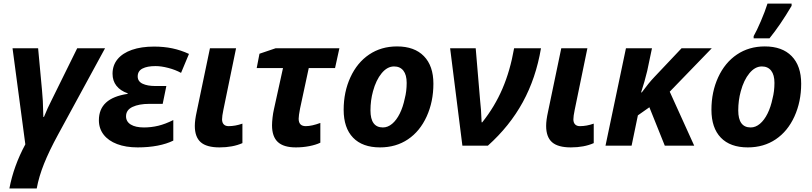

<svg xmlns="http://www.w3.org/2000/svg" viewBox="-20 -817 4557 1077"><path d="M122.1 -7.3 50.3 -546.4H193.8L215.8 -309.1Q218.8 -278.3 220.2 -251Q221.7 -223.6 223.1 -161.1H226.6Q248 -213.9 268.1 -252.4L413.1 -546.4H569.3L305.7 -62Q255.9 29.3 227.1 101.3Q198.2 173.3 186 240.2H32.7Q56.6 113.8 122.1 -7.3Z M534.7 -142.6Q534.7 -204.6 574.7 -241.5Q614.7 -278.3 696.3 -290.5V-293.5Q654.8 -308.1 633.1 -335.9Q611.3 -363.8 611.3 -403.3Q611.3 -450.7 639.4 -484.9Q667.5 -519 720 -537.4Q772.5 -555.7 844.2 -555.7Q899.4 -555.7 947 -545.7Q994.6 -535.6 1040 -514.6L995.6 -408.2Q963.4 -425.8 923.8 -436Q884.3 -446.3 852.5 -446.3Q805.7 -446.3 779.1 -432.4Q752.4 -418.5 752.4 -388.2Q752.4 -360.4 779.8 -347.4Q807.1 -334.5 851.6 -334.5H913.1L892.6 -234.4H816.9Q759.8 -234.4 723.4 -217.3Q687 -200.2 687 -164.6Q687 -134.8 713.6 -118.4Q740.2 -102.1 787.6 -102.1Q828.6 -102.1 867.9 -111.6Q907.2 -121.1 952.1 -143.6V-28.3Q914.6 -9.8 863.8 0Q813 9.8 752 9.8Q686 9.8 637 -8.8Q587.9 -27.3 561.3 -61.8Q534.7 -96.2 534.7 -142.6Z M1072.8 -110.8Q1072.8 -143.1 1083.5 -190.9L1157.7 -546.4H1304.2L1232.9 -200.2Q1225.6 -165 1225.6 -147.5Q1225.6 -129.4 1235.1 -119.4Q1244.6 -109.4 1262.2 -109.4Q1299.8 -109.4 1339.8 -123.5V-14.2Q1285.6 9.8 1211.4 9.8Q1138.7 9.8 1105.7 -19.5Q1072.8 -48.8 1072.8 -110.8Z M1505.9 -114.3Q1505.9 -131.8 1508.8 -157.5Q1511.7 -183.1 1516.6 -204.1L1567.4 -435.1H1419.9L1435.5 -515.6L1526.4 -546.4H1883.8L1859.4 -435.1H1711.9L1663.1 -208Q1655.3 -167.5 1655.3 -150.9Q1655.3 -109.4 1695.3 -109.4Q1728.5 -109.4 1776.9 -127.4V-16.6Q1751.5 -4.4 1715.1 2.7Q1678.7 9.8 1639.2 9.8Q1570.8 9.8 1538.3 -20.5Q1505.9 -50.8 1505.9 -114.3Z M1907.7 -201.2Q1907.7 -301.3 1945.6 -383.5Q1983.4 -465.8 2050.8 -511.2Q2118.2 -556.6 2207 -556.6Q2304.7 -556.6 2357.9 -502Q2411.1 -447.3 2411.1 -347.7Q2411.1 -246.6 2373.3 -163.6Q2335.4 -80.6 2268.6 -35.6Q2201.2 9.8 2111.8 9.8Q2013.2 9.8 1960.4 -44.9Q1907.7 -99.6 1907.7 -201.2ZM2250.5 -264.6Q2261.2 -304.7 2261.2 -352.1Q2261.2 -397 2242.7 -420.7Q2224.1 -444.3 2190.4 -444.3Q2152.3 -444.3 2120.8 -406.2Q2089.4 -368.2 2072.3 -305.2Q2058.1 -253.9 2058.1 -197.8Q2058.1 -102.1 2127.9 -102.1Q2155.3 -102.1 2179.7 -122.6Q2204.1 -143.1 2222.4 -179.9Q2240.7 -216.8 2250.5 -264.6Z M2504.9 -546.4H2648.4L2673.3 -251.5Q2678.7 -209.5 2681.6 -130.9H2685.1Q2754.9 -218.3 2798.3 -319.3Q2841.8 -420.4 2863.8 -546.4H3014.6Q2986.3 -378.9 2912.6 -244.1Q2838.9 -109.4 2716.8 0H2573.7Z M3043.5 -110.8Q3043.5 -143.1 3054.2 -190.9L3128.4 -546.4H3274.9L3203.6 -200.2Q3196.3 -165 3196.3 -147.5Q3196.3 -129.4 3205.8 -119.4Q3215.3 -109.4 3232.9 -109.4Q3270.5 -109.4 3310.5 -123.5V-14.2Q3256.3 9.8 3182.1 9.8Q3109.4 9.8 3076.4 -19.5Q3043.5 -48.8 3043.5 -110.8Z M3491.2 -546.4H3637.2L3610.4 -418.9Q3604.5 -393.1 3594.7 -358.9Q3585 -324.7 3576.2 -298.8H3580.1Q3619.1 -352.1 3650.4 -384.8L3803.2 -546.4H3972.7L3736.8 -302.7L3874 0H3709L3622.6 -215.3L3558.1 -169.9L3522.9 0H3376.5Z M3970.7 -201.2Q3970.7 -301.3 4008.5 -383.5Q4046.4 -465.8 4113.8 -511.2Q4181.2 -556.6 4270 -556.6Q4367.7 -556.6 4420.9 -502Q4474.1 -447.3 4474.1 -347.7Q4474.1 -246.6 4436.3 -163.6Q4398.4 -80.6 4331.5 -35.6Q4264.2 9.8 4174.8 9.8Q4076.2 9.8 4023.4 -44.9Q3970.7 -99.6 3970.7 -201.2ZM4313.5 -264.6Q4324.2 -304.7 4324.2 -352.1Q4324.2 -397 4305.7 -420.7Q4287.1 -444.3 4253.4 -444.3Q4215.3 -444.3 4183.8 -406.2Q4152.3 -368.2 4135.3 -305.2Q4121.1 -253.9 4121.1 -197.8Q4121.1 -102.1 4190.9 -102.1Q4218.3 -102.1 4242.7 -122.6Q4267.1 -143.1 4285.4 -179.9Q4303.7 -216.8 4313.5 -264.6ZM4285.2 -796.9H4420.4V-784.2Q4357.4 -677.2 4296.4 -602.1H4207.5V-614.3Q4225.1 -645 4248 -698.5Q4271 -752 4285.2 -796.9Z"/></svg>

Font: Viking Open Sans
Style: Bold Italic
Weight: 700
Italic angle: -12°
Foundry: Ascender Corporation
Version: Version 2.000